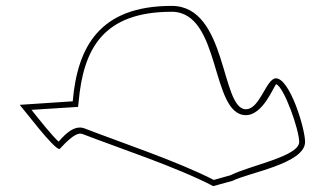

<svg xmlns="http://www.w3.org/2000/svg" viewBox="-20 -656 1103 652"><path d="M704 -24 770 -42C821 -69 1016 -100 1016 -174C1016 -220 964 -390 917 -390C884 -390 863 -285 815 -285C729 -285 753 -636 563 -636C318 -636 243 -497 227 -312L47 -300C63 -282 162 -150 182 -150C185 -150 233 -212 260 -201C384 -153 582 -88 704 -24ZM706 -45C581 -109 388 -173 267 -220C228 -235 191 -188 179 -175C157 -195 113 -250 87 -283L245 -293L247 -310C263 -490 330 -616 563 -616C732 -616 694 -265 815 -265C874 -265 910 -365 918 -370C945 -360 996 -215 996 -174C996 -125 831 -95 763 -61Z"/></svg>

Font: CISF Camouflage Kit
Style: OuLn
Weight: 400
Designer: Robert Jablonski, Jasper
Foundry: Cannot Into Space Fonts
Version: Version 1.27